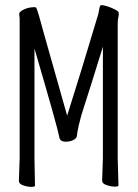

<svg xmlns="http://www.w3.org/2000/svg" viewBox="-20 -726 540 752"><path d="M441 -106 444 0Q444 5 429.5 5Q415 5 397.5 -1Q380 -7 380 -18L383 -107V-543Q327 -362 311.5 -315.5Q296 -269 289 -237.5Q282 -206 281 -193Q280 -184 267 -177.5Q254 -171 238 -171Q214 -171 212 -190Q206 -225 115 -536V-105L117 1Q117 6 102.5 6Q88 6 71 0Q54 -6 54 -17L57 -106V-653Q56 -661 55 -673Q59 -683 77 -690.5Q95 -698 116 -698Q119 -697 122 -696Q128 -685 153 -591L243 -273Q297 -443 365 -671L370 -697Q372 -706 378 -706Q386 -706 402.5 -700.5Q419 -695 432 -688Q445 -681 445 -676Q445 -673 445 -668.5Q445 -664 443 -655.5Q441 -647 441 -630Z"/></svg>

Font: Moon Stars Kai HW Light
Style: Regular
Weight: 300
Designer: GuiWonder
Version: Version 1.101